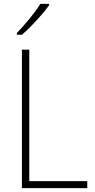

<svg xmlns="http://www.w3.org/2000/svg" viewBox="-20 -970 490 990"><path d="M93 0V-714H131V-36H430V0ZM233 -943Q217 -920 193 -892.5Q169 -865 143 -838Q117 -811 93 -791H67V-800Q99 -833 133 -874.5Q167 -916 188 -950H233Z"/></svg>

Font: Noto Sans Lao Looped SemiCondensed ExtraLight
Style: Regular
Weight: 200
Width: 4
Designer: Mark Frömberg, Ben Mitchell
Foundry: The Fontpad Ltd
Version: Version 1.002; ttfautohint (v1.8.4.7-5d5b)